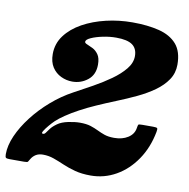

<svg xmlns="http://www.w3.org/2000/svg" viewBox="-121 -842 919 935"><g transform="rotate(10 338.0 -375.0)"><path d="M667 -255Q670 -270.5 666.5 -273.8Q663 -277 646.5 -277H593.5Q575.5 -277 573.5 -274Q571.5 -271 569 -255Q564 -225.5 536.2 -208Q508.5 -190.5 468.5 -190.5Q440 -190.5 420.5 -197.2Q401 -204 383.8 -212.5Q366.5 -221 345.5 -227.8Q324.5 -234.5 292.5 -234.5Q268 -234.5 235.2 -227.8Q202.5 -221 183 -207Q162.5 -192.5 152.2 -178.5Q142 -164.5 135.8 -156.2Q129.5 -148 121 -150.5Q115.5 -152 123 -164.2Q130.5 -176.5 143.8 -192.2Q157 -208 170 -220.5Q186 -235.5 213.2 -254Q240.5 -272.5 276.5 -292Q312.5 -311.5 354.5 -330Q399.5 -350 448.8 -369.8Q498 -389.5 544.5 -411.5Q591 -433.5 628.5 -460.2Q666 -487 688.2 -520Q710.5 -553 710.5 -595Q710.5 -660 679.2 -695.8Q648 -731.5 591.5 -745.8Q535 -760 459.5 -760Q393 -760 329.5 -745Q266 -730 215 -701.8Q164 -673.5 133.8 -633Q103.5 -592.5 103.5 -541Q103.5 -502 120.2 -476.2Q137 -450.5 163.8 -437.8Q190.5 -425 220 -425Q263 -425 296.2 -451.5Q329.5 -478 329.5 -528Q329.5 -560.5 317.2 -577.8Q305 -595 289 -603Q273 -611 260.8 -615.8Q248.5 -620.5 248.5 -627Q248.5 -638 271.8 -648.5Q295 -659 328.8 -666Q362.5 -673 394.5 -673Q450 -673 474.8 -655Q499.5 -637 499.5 -600Q499.5 -566.5 474.5 -535.8Q449.5 -505 409.8 -476.8Q370 -448.5 323.8 -422.8Q277.5 -397 234.5 -374Q179 -344 130 -301.5Q81 -259 43.5 -210.2Q6 -161.5 -15.5 -112.8Q-37 -64 -37 -21Q-37 -7 -33 -3.5Q-29 0 -14.5 0H56.5Q73.5 0 75.8 -3.5Q78 -7 84 -17Q92.5 -32 106.8 -41Q121 -50 142.5 -50Q170 -50 195.5 -41Q221 -32 248.5 -20Q276 -8 309.8 1Q343.5 10 387.5 10Q454.5 10 512.5 -23Q570.5 -56 611.2 -115.8Q652 -175.5 667 -255Z"/></g></svg>

Font: Besley Black
Style: Italic
Weight: 900
Italic angle: -13°
Designer: Owen Earl
Foundry: indestructible type*
Version: Version 2.001